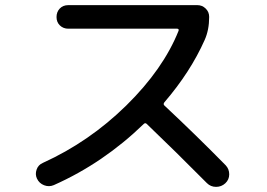

<svg xmlns="http://www.w3.org/2000/svg" viewBox="-20 -730 1040 748"><path d="M189.5 -8.8Q170.9 -1 151.9 -8.3Q132.8 -15.6 124 -34.2Q116.2 -50.8 122.6 -69.3Q128.9 -87.9 147.5 -95.7Q328.1 -177.7 472.2 -319.3Q616.2 -460.9 675.8 -610.4Q677.7 -618.2 669.9 -618.2H246.1Q226.6 -618.2 213.4 -630.9Q200.2 -643.6 200.2 -663.6Q200.2 -683.6 212.9 -696.8Q225.6 -710 246.1 -710H749Q767.6 -710 781.2 -696.8Q794.9 -683.6 794.9 -664.1Q794.9 -613.3 777.3 -574.2Q721.7 -449.2 620.1 -331.1Q615.2 -324.2 620.1 -319.3Q743.2 -204.1 859.4 -85.9Q873 -71.3 873 -50.8Q873 -30.3 857.9 -16.1Q842.8 -2 821.8 -2Q800.8 -2 786.1 -16.6Q662.1 -141.6 551.8 -247.1Q545.9 -252.9 540 -247.1Q382.8 -94.7 189.5 -8.8Z"/></svg>

Font: Rounded Mgen+ 2p medium
Style: Regular
Weight: 500
Designer: [Source Han Sans]
Ryoko NISHIZUKA  (kana & ideographs); Paul D. Hunt (Latin, Greek & Cyrillic); Wenlong ZHANG  (bopomofo
Version: Version 1.059.20150602